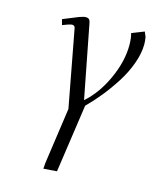

<svg xmlns="http://www.w3.org/2000/svg" viewBox="-112 -528 737 900"><g transform="rotate(15 256.5 -78.0)"><path d="M87.9 -405.8Q142.6 -428.7 162.8 -436.3Q183.1 -443.8 193.8 -443.8Q207 -443.8 211.9 -436.3Q216.8 -428.7 219.2 -411.1L286.1 -65.9Q346.2 -118.2 385.5 -204.6Q424.8 -291 424.8 -369.1Q424.8 -402.8 418 -426.8L478 -450.2L487.8 -426.8Q491.2 -410.2 491.2 -391.1Q491.2 -348.1 473.1 -297.9Q455.1 -247.6 425.3 -200.9Q395.5 -154.3 363.5 -114.7Q331.5 -75.2 297.9 -42L250 289.1L185.1 293.9L187 267.1L226.1 -6.8L155.8 -381.8Q152.8 -393.1 141.1 -393.1Q130.9 -393.1 95.2 -378.9Z"/></g></svg>

Font: Dehuti Alt
Style: Italic
Weight: 400
Version: Version 1.2